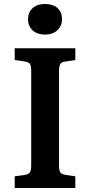

<svg xmlns="http://www.w3.org/2000/svg" viewBox="-20 -946 453 966"><path d="M54 0V-59L106 -66Q125 -70 131 -80Q137 -90 137 -117V-589Q137 -615 130.5 -624.5Q124 -634 103 -637L54 -644V-703H359V-644L307 -636Q289 -634 283 -623.5Q277 -613 277 -585V-114Q277 -88 283 -79Q289 -70 309 -66L359 -59V0ZM206 -772Q168 -772 144.5 -793Q121 -814 121 -849Q121 -884 144 -905Q167 -926 206 -926Q247 -926 269.5 -905.5Q292 -885 292 -850Q292 -815 268.5 -793.5Q245 -772 206 -772Z"/></svg>

Font: Literata 18pt SemiBold
Style: Regular
Weight: 600
Designer: Latin by Veronika Burian and Jose Scaglione. Greek by Irene Vlachou. Cyrillic by Vera Evstafieva.
Foundry: TypeTogether
Version: Version 3.103;gftools[0.9.29]